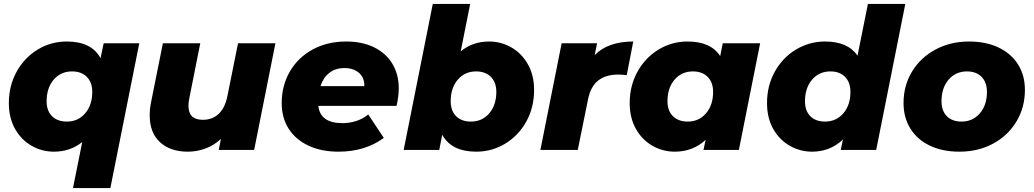

<svg xmlns="http://www.w3.org/2000/svg" viewBox="-20 -762 5254 976"><path d="M688 -542 541 194H351L398 -40Q337 9 254 9Q194 9 141.5 -20.5Q89 -50 57 -106Q25 -162 25 -238Q25 -326 64.5 -397.5Q104 -469 171.5 -510Q239 -551 319 -551Q446 -551 491 -466L507 -542ZM320 -144Q377 -144 413 -186Q449 -228 449 -295Q449 -343 421.5 -371Q394 -399 346 -399Q289 -399 253 -357Q217 -315 217 -247Q217 -199 244.5 -171.5Q272 -144 320 -144Z M1380 -542 1272 0H1092L1103 -56Q1068 -23 1024.5 -7Q981 9 935 9Q846 9 793.5 -39Q741 -87 741 -176Q741 -209 748 -243L808 -542H998L942 -261Q938 -242 938 -224Q938 -153 1011 -153Q1060 -153 1092 -183.5Q1124 -214 1136 -274L1190 -542Z M1996 -224H1598Q1608 -136 1721 -136Q1757 -136 1791 -147Q1825 -158 1852 -180L1931 -61Q1836 9 1700 9Q1614 9 1548.5 -21.5Q1483 -52 1447.5 -107.5Q1412 -163 1412 -238Q1412 -327 1453.5 -398.5Q1495 -470 1569.5 -510.5Q1644 -551 1740 -551Q1821 -551 1881.5 -521.5Q1942 -492 1974.5 -438Q2007 -384 2007 -313Q2007 -274 1996 -224ZM1609 -324H1832Q1833 -367 1805 -391.5Q1777 -416 1731 -416Q1685 -416 1654 -391.5Q1623 -367 1609 -324Z M2695 -305Q2695 -216 2655.5 -144.5Q2616 -73 2548.5 -32Q2481 9 2401 9Q2275 9 2228 -77L2213 0H2032L2180 -742H2370L2322 -501Q2383 -551 2466 -551Q2526 -551 2578.5 -521.5Q2631 -492 2663 -436Q2695 -380 2695 -305ZM2503 -295Q2503 -343 2475.5 -371Q2448 -399 2400 -399Q2343 -399 2307 -357Q2271 -315 2271 -247Q2271 -199 2298.5 -171.5Q2326 -144 2374 -144Q2431 -144 2467 -186Q2503 -228 2503 -295Z M3199 -551 3166 -380Q3141 -383 3123 -383Q3059 -383 3020.5 -352.5Q2982 -322 2969 -256L2917 0H2727L2835 -542H3015L3003 -482Q3071 -551 3199 -551Z M3844 -542 3736 0H3556L3567 -51Q3502 9 3410 9Q3350 9 3297.5 -20.5Q3245 -50 3213 -106Q3181 -162 3181 -238Q3181 -326 3220.5 -397.5Q3260 -469 3327.5 -510Q3395 -551 3475 -551Q3593 -551 3641 -477L3654 -542ZM3605 -295Q3605 -343 3577.5 -371Q3550 -399 3502 -399Q3445 -399 3409 -357Q3373 -315 3373 -247Q3373 -199 3400.5 -171.5Q3428 -144 3476 -144Q3533 -144 3569 -186Q3605 -228 3605 -295Z M4582 -742 4434 0H4254L4265 -53Q4200 9 4108 9Q4048 9 3995.5 -20.5Q3943 -50 3911 -106Q3879 -162 3879 -238Q3879 -326 3918.5 -397.5Q3958 -469 4026 -510Q4094 -551 4174 -551Q4290 -551 4339 -479L4392 -742ZM4303 -295Q4303 -343 4276 -371Q4249 -399 4201 -399Q4144 -399 4108 -357Q4072 -315 4072 -247Q4072 -199 4099 -171.5Q4126 -144 4174 -144Q4231 -144 4267 -186Q4303 -228 4303 -295Z M4573 -238Q4573 -327 4616 -398Q4659 -469 4735 -510Q4811 -551 4906 -551Q4992 -551 5056 -520.5Q5120 -490 5155 -434.5Q5190 -379 5190 -305Q5190 -216 5147 -144.5Q5104 -73 5028.5 -32Q4953 9 4857 9Q4771 9 4707 -21.5Q4643 -52 4608 -108Q4573 -164 4573 -238ZM4997 -295Q4997 -343 4970 -371Q4943 -399 4895 -399Q4838 -399 4802 -357Q4766 -315 4766 -247Q4766 -199 4793 -171.5Q4820 -144 4868 -144Q4925 -144 4961 -186Q4997 -228 4997 -295Z"/></svg>

Font: Idrija
Style: Italic
Weight: 800
Italic angle: -11.3°
Designer: Julieta Ulanovsky
Foundry: Julieta Ulanovsky
Version: Version 7.200